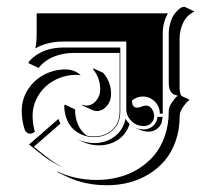

<svg xmlns="http://www.w3.org/2000/svg" viewBox="-20 -508 592 565"><path d="M43.9 -181.6Q43.9 -214.8 61.2 -242.9Q78.4 -271 108.3 -287.4Q138.2 -303.7 173.8 -303.7Q186.3 -303.7 197.9 -299.1Q209.5 -294.4 217.8 -286.4L214.1 -287.1Q209.5 -287.8 204.3 -287.8Q178.2 -287.8 154.4 -278.3Q130.6 -268.8 113.5 -252.7Q96.4 -236.6 86.2 -214.4Q75.9 -192.1 75.9 -167.7Q75.9 -144.8 81.8 -122.8L83 -121.3Q82.8 -121.1 81.9 -120.4Q81.1 -119.6 80.6 -119.1Q75.2 -114.7 68.6 -114.7Q63 -114.7 58.8 -118Q54.7 -121.3 53.2 -125Q43.9 -152.8 43.9 -181.6ZM63.5 -322.3 66.2 -328.1Q102.8 -368.2 168 -368.2Q299.3 -368.2 332 -368.2H334V-366.2V-180.7Q334 -144.5 311.4 -124.5Q288.8 -104.5 256.8 -104.5Q239.7 -104.5 224.5 -110.2Q209.2 -116 196.9 -127Q184.6 -137.9 177.1 -155.8Q169.7 -173.6 168.9 -196L170.9 -200.2L200.9 -186Q200.9 -159.7 210 -140.3Q219 -120.8 234.9 -109.1Q245.4 -106.4 256.8 -106.4Q288.3 -106.4 310.2 -125.9Q332 -145.3 332 -180.7V-352.3H198Q166.5 -352.3 139.4 -341.7Q112.3 -331.1 93.5 -308.1ZM65.4 -82.8 151.9 -158Q154.5 -150.9 158 -144.3L79.6 -76.2Q85.2 -72 100.6 -59.3Q116 -46.6 131.7 -35.5Q147.5 -24.4 164.8 -15.6Q148.7 -22.5 132.6 -32.3Q116.5 -42.2 106.4 -50.2Q96.4 -58.1 84 -68.2Q71.5 -78.4 65.4 -82.8ZM84 -365.5Q87.9 -382.8 87.9 -408V-468.8H474.1Q459 -441.9 459 -410.2V-173.8H450.2Q450.2 -194.3 435.5 -209.1Q420.9 -223.9 400.4 -223.9Q382.3 -223.9 368.4 -212.2Q368.4 -191.4 383.5 -191.2Q388.7 -191.2 396.4 -194.2Q404.1 -197.3 409.2 -197.3Q420.7 -197.3 427.1 -187.3Q433.6 -177.2 433.6 -166.3Q433.6 -154.1 424.7 -145.5Q415.8 -137 403.3 -137Q381.8 -137 366.7 -151.9Q351.6 -166.7 351.6 -187.7V-385.7H166Q119.1 -385.7 84 -365.5ZM148.9 -3.4Q201.4 21.5 264.6 21.5Q298.1 21.5 329.1 13.5Q360.1 5.6 387 -11Q413.8 -27.6 433.7 -51.1Q453.6 -74.7 465.1 -108Q476.6 -141.4 476.6 -180.7Q476.6 -192.6 485.2 -205.6Q493.9 -218.5 502.9 -226.8Q490 -228.3 483.3 -237.2Q476.6 -246.1 476.6 -263.7V-410.2Q476.6 -419.4 478.5 -429.4Q480.5 -439.5 484.5 -450.2Q488.5 -460.9 496.2 -470.5Q503.9 -480 514.2 -486.3L522.5 -488.3L552.5 -474.1Q541 -469.2 532.2 -460.1Q523.4 -450.9 518.4 -439.8Q513.4 -428.7 511 -417.6Q508.5 -406.5 508.5 -396V-249.5Q508.5 -234.1 514.2 -225.6L537.8 -214.6Q526.9 -205.6 517.8 -191.8Q508.8 -178 508.8 -167Q508.8 -127.4 497.2 -93.9Q485.6 -60.3 465.6 -36.4Q445.6 -12.5 418.3 4.3Q391.1 21 359.9 29.1Q328.6 37.1 294.9 37.1Q231.2 37.1 179.7 13.2L149.7 -1ZM207.5 -97.9Q233.6 -86.9 256.8 -86.9Q291.5 -86.9 317 -106.1Q342.5 -125.2 349.4 -158.4Q354 -149.9 361.3 -143.3Q352.3 -113.8 327.8 -97Q303.2 -80.3 271 -80.3Q245.8 -80.3 221.7 -91.3ZM221.7 -198 222.4 -200Q228.3 -197.3 234.9 -197.3Q250.7 -197.3 262.8 -211.4Q274.9 -225.6 274.9 -245.1Q274.9 -277.3 255.1 -302.7L253.7 -307.4L283.9 -293.5Q306.9 -266.6 306.9 -231.2Q306.9 -210.7 294.3 -196Q281.7 -181.4 264.9 -181.2Q258.1 -181.2 252 -184.1ZM377 -132.8Q389.4 -127.2 403.3 -127.2Q419.2 -127.2 430.8 -137.8Q442.4 -148.4 443.4 -164.1H458.5Q458.3 -160.6 457.8 -157.5H457.5Q456.5 -141.8 444.9 -131.2Q433.3 -120.6 417.5 -120.6Q403.8 -120.6 391.1 -126.2Z"/></svg>

Font: AgreloyS1
Style: Medium
Weight: 400
Designer: gluk
Foundry: gluk
Version: Version 0.27